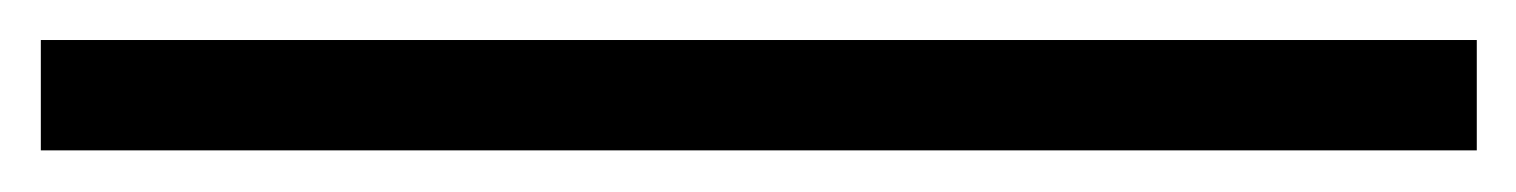

<svg xmlns="http://www.w3.org/2000/svg" viewBox="-30 74 750 95"><path d="M-9.8 93.8V148.4H700.7V93.8Z"/></svg>

Font: Merriweather
Style: Light
Weight: 250
Designer: Eben Sorkin ( eben@eyebytes.com )
Foundry: Sorkin Type Co.
Version: Version 1.003